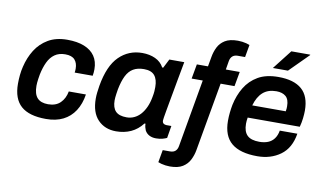

<svg xmlns="http://www.w3.org/2000/svg" viewBox="-87 -921 2172 1292"><g transform="rotate(10 998.5 -274.5)"><path d="M260 12Q145 12 89.5 -37Q34 -86 34 -189Q34 -219 37 -249Q40 -279 47 -307Q62 -371 94.5 -423Q127 -475 180.5 -506.5Q234 -538 311 -538Q379 -538 426.5 -519Q474 -500 499 -463.5Q524 -427 524 -374Q524 -363 523 -351.5Q522 -340 520 -329H397Q398 -336 398.5 -342.5Q399 -349 399 -356Q399 -394 379 -416.5Q359 -439 314 -439Q271 -439 242 -418.5Q213 -398 195.5 -361Q178 -324 168 -275Q165 -258 163 -244Q161 -230 160 -218.5Q159 -207 159 -197Q159 -141 183 -114.5Q207 -88 257 -88Q310 -88 340.5 -118Q371 -148 380 -197H497Q487 -131 456.5 -84Q426 -37 377 -12.5Q328 12 260 12Z M739 12Q662 12 614.5 -37.5Q567 -87 567 -182Q567 -202 569.5 -223.5Q572 -245 576 -270Q600 -410 665 -474Q730 -538 823 -538Q873 -538 912 -520Q951 -502 971 -465H978L1009 -526H1111L1087 -396Q1080 -355 1072.5 -315.5Q1065 -276 1059 -241.5Q1053 -207 1048 -180Q1043 -153 1040.5 -136Q1038 -119 1038 -115Q1038 -101 1046 -94.5Q1054 -88 1067 -88H1100L1086 -4Q1076 1 1057 6.5Q1038 12 1012 12Q986 12 966.5 2Q947 -8 936 -28Q932 -37 929 -48.5Q926 -60 926 -73H919Q886 -30 840.5 -9Q795 12 739 12ZM793 -93Q820 -93 844 -104Q868 -115 887 -136Q906 -157 920 -187.5Q934 -218 941 -257Q946 -282 947 -298Q948 -314 948 -327Q948 -379 925.5 -406Q903 -433 853 -433Q809 -433 779.5 -415.5Q750 -398 732 -361.5Q714 -325 703 -269Q700 -251 698 -237Q696 -223 695 -212Q694 -201 694 -192Q694 -142 717.5 -117.5Q741 -93 793 -93Z M1137 182Q1122 182 1107 180Q1092 178 1078.5 174.5Q1065 171 1056 167L1071 82H1121Q1144 82 1157 70.5Q1170 59 1174 37L1255 -426H1179L1197 -526H1273L1285 -593Q1291 -628 1306.5 -659.5Q1322 -691 1354 -711Q1386 -731 1442 -731Q1457 -731 1472 -729Q1487 -727 1500.5 -723.5Q1514 -720 1523 -716L1508 -631H1458Q1436 -631 1422.5 -619.5Q1409 -608 1405 -586L1395 -526H1490L1472 -426H1377L1294 44Q1288 78 1272 110Q1256 142 1224 162Q1192 182 1137 182Z M1704 12Q1586 12 1527.5 -37Q1469 -86 1469 -189Q1469 -217 1472 -245Q1475 -273 1480 -299Q1494 -366 1526.5 -420Q1559 -474 1614 -506Q1669 -538 1753 -538Q1859 -538 1913 -491Q1967 -444 1967 -346Q1967 -323 1963.5 -292.5Q1960 -262 1952 -233H1596Q1594 -221 1593 -210.5Q1592 -200 1592 -190Q1592 -137 1618 -111.5Q1644 -86 1701 -86Q1734 -86 1759.5 -96Q1785 -106 1801.5 -128Q1818 -150 1824 -184H1944Q1928 -84 1862 -36Q1796 12 1704 12ZM1612 -319H1841Q1843 -329 1843.5 -338Q1844 -347 1844 -354Q1844 -401 1820.5 -421Q1797 -441 1756 -441Q1699 -441 1664 -410Q1629 -379 1612 -319ZM1705 -591 1808 -723H1937V-720L1808 -591Z"/></g></svg>

Font: Archivo Variable SemiBold
Style: Italic
Weight: 600
Italic angle: -10°
Designer: Hector Gatti
Foundry: Omnibus-Type
Version: Version 2.001